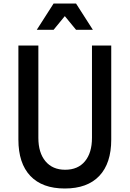

<svg xmlns="http://www.w3.org/2000/svg" viewBox="-20 -1060 740 1096"><path d="M85 -800H199V-273Q199 -188 239.5 -139.5Q280 -91 352 -91Q425 -91 465 -139.5Q505 -188 505 -273V-800H615V-263Q615 -128 547 -56Q479 16 350 16Q221 16 153 -56Q85 -128 85 -263ZM190 -890 286 -1040H414L510 -890H414L350 -968L286 -890Z"/></svg>

Font: Martian Mono
Style: Regular
Weight: 400
Monospace: yes
Designer: Roman Shamin
Foundry: Evil Martians
Version: Version 1.000; ttfautohint (v1.8.4.7-5d5b)